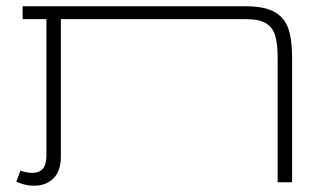

<svg xmlns="http://www.w3.org/2000/svg" viewBox="-20 -581 1046 612"><path d="M911 -399V0H865V-397Q865 -442 857 -468Q849 -494 827.5 -507Q806 -520 764 -520H174V-82Q174 -36 150.5 -12.5Q127 11 88 11Q60 11 32 -2L45 -37Q66 -30 83 -30Q128 -30 128 -84V-520H52V-561H764Q822 -561 854 -543.5Q886 -526 898.5 -491.5Q911 -457 911 -399Z"/></svg>

Font: FiraGO ExtraLight
Style: Regular
Weight: 200
Designer: bBox Type
Foundry: bBox Type GmbH
Version: Version 1.001